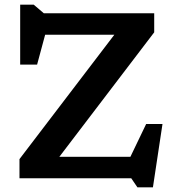

<svg xmlns="http://www.w3.org/2000/svg" viewBox="-20 -764 759 823"><path d="M641 -707V-625.5L234.5 -92H539L606.5 -232.5H676.5L635.5 39H569L542.5 0H63.5V-82L470 -615H173.5L139 -487H66.5V-744H124.5L168 -707Z"/></svg>

Font: Newsreader 6pt Medium
Style: Regular
Weight: 500
Designer: Hugues Gentile
Foundry: Production Type
Version: Version 1.003; ttfautohint (v1.8.3)